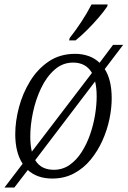

<svg xmlns="http://www.w3.org/2000/svg" viewBox="-26 -786 569 856"><path d="M-6 50 75 -56Q42 -106 42 -188Q42 -245 58.5 -307.5Q75 -370 108.5 -424.5Q142 -479 192 -512.5Q242 -546 309 -546Q340 -546 368 -536.5Q396 -527 418 -506L478 -586H523L441 -478Q456 -455 464 -422.5Q472 -390 472 -347Q472 -304 462 -255.5Q452 -207 431 -160Q410 -113 378.5 -74.5Q347 -36 304 -13Q261 10 207 10Q140 10 98 -28L38 50ZM109 -178Q109 -139 116 -110L384 -461Q357 -507 300 -507Q253 -507 217 -475Q181 -443 157 -392.5Q133 -342 121 -285Q109 -228 109 -178ZM214 -29Q253 -29 284 -50.5Q315 -72 338 -108Q361 -144 376 -187.5Q391 -231 398 -275Q405 -319 405 -356Q405 -394 398 -423L131 -72Q145 -49 166 -39Q187 -29 214 -29ZM282 -606 285 -617Q309 -647 335.5 -687Q362 -727 382 -766H454L452 -757Q438 -736 414 -708Q390 -680 363 -653Q336 -626 311 -606Z"/></svg>

Font: Noto Serif SemiCondensed Light
Style: Italic
Weight: 300
Width: 4
Italic angle: -12°
Designer: Monotype Design Team
Foundry: Monotype Imaging Inc.
Version: Version 2.013; ttfautohint (v1.8.4.7-5d5b)